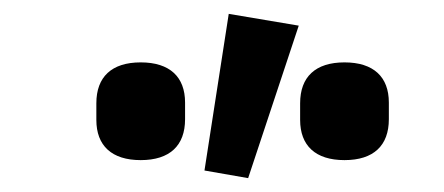

<svg xmlns="http://www.w3.org/2000/svg" viewBox="-20 -836 640 277"><path d="M338 -579 411 -799 310 -816 275 -590ZM183 -605C225 -605 247 -626 247 -664V-688C247 -725 225 -746 183 -746C141 -746 119 -725 119 -687V-663C119 -626 141 -605 183 -605ZM477 -605C519 -605 541 -626 541 -664V-688C541 -725 519 -746 477 -746C435 -746 413 -725 413 -687V-663C413 -626 435 -605 477 -605Z"/></svg>

Font: Braiins Sans
Style: Bold
Weight: 700
Designer: Mike Abbink, Paul van der Laan, Pieter van Rosmalen, Jiri Chlebus, Lubos Buracinsky
Foundry: Bold Monday, Sudetype
Version: Version 1.000;hotconv 1.0.109;makeotfexe 2.5.65596